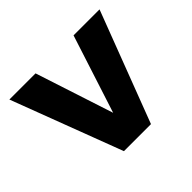

<svg xmlns="http://www.w3.org/2000/svg" viewBox="-116 -619 768 768"><g transform="rotate(-45 268.0 -235.0)"><path d="M191 0 13 -470H161L269 -139L376 -470H523L344 0Z"/></g></svg>

Font: Gantari
Style: Bold
Weight: 700
Designer: Anugrah Pasau
Foundry: Lafontype
Version: Version 1.000; ttfautohint (v1.6)